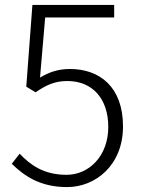

<svg xmlns="http://www.w3.org/2000/svg" viewBox="-20 -749 575 782"><path d="M253 13C369 13 481 -76 481 -234C481 -396 385 -468 265 -468C215 -468 178 -454 143 -433L164 -678H445V-729H112L87 -396L125 -373C166 -401 201 -419 254 -419C356 -419 421 -348 421 -232C421 -114 343 -37 251 -37C156 -37 102 -79 60 -123L28 -82C75 -36 140 13 253 13Z"/></svg>

Font: Noto Sans CJK KR Light
Style: Regular
Weight: 300
Designer: Ryoko NISHIZUKA (kana & ideographs); Paul D. Hunt (Latin, Greek & Cyrillic); Wenlong ZHANG (bopomofo); Sandoll Communica
Foundry: Adobe Systems Incorporated
Version: Version 1.004;PS 1.004;hotconv 1.0.82;makeotf.lib2.5.63406